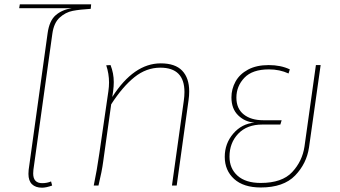

<svg xmlns="http://www.w3.org/2000/svg" viewBox="-20 -861 1578 891"><path d="M403 -841 401 -820Q350 -817 317 -810.5Q284 -804 257 -779.5Q230 -755 223 -705L135 -73Q134 -67 134 -56Q134 -11 176 -11Q198 -11 217 -19L222 0Q194 10 175 10Q145 10 128.5 -6Q112 -22 112 -54Q112 -66 113 -73L201 -707Q209 -765 238.5 -790.5Q268 -816 313 -823H69L72 -841Z M858 -437Q858 -417 855 -396L800 0H778L833 -394Q836 -415 836 -434Q836 -547 724 -547Q659 -547 604 -503Q549 -459 496 -377L459 -112Q453 -66 437 0H415Q429 -66 441 -149L483 -438Q486 -459 486 -478Q486 -519 473 -558L493 -559Q508 -521 508 -480Q508 -461 505 -438L501 -411Q601 -567 726 -567Q793 -567 825.5 -533Q858 -499 858 -437Z M1468 -559 1414 -177Q1403 -102 1349.5 -46.5Q1296 9 1190 9Q1110 9 1066.5 -30.5Q1023 -70 1023 -133Q1023 -195 1062.5 -241Q1102 -287 1161 -292Q1117 -295 1085.5 -325.5Q1054 -356 1054 -409Q1054 -448 1073 -482.5Q1092 -517 1131 -538Q1170 -559 1227 -559Q1283 -559 1325 -539L1319 -520Q1278 -539 1228 -539Q1151 -539 1114 -500Q1077 -461 1077 -408Q1077 -357 1111 -330Q1145 -303 1202 -303H1287L1281 -283H1197Q1126 -283 1085.5 -240.5Q1045 -198 1045 -134Q1045 -79 1082.5 -45.5Q1120 -12 1190 -12Q1289 -12 1336 -62.5Q1383 -113 1393 -181L1446 -559Z"/></svg>

Font: FiraGO Thin
Style: Italic
Weight: 100
Italic angle: -8°
Designer: bBox Type GmbH
Foundry: bBox Type GmbH
Version: Version 1.001